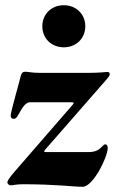

<svg xmlns="http://www.w3.org/2000/svg" viewBox="-20 -712 453 742"><path d="M261.7 -308.2 35.5 -47.6C15.3 -24.1 8.5 -13.5 8.5 -6.4C8.5 -2.1 14.9 4.3 21.3 4.3C29.1 4.3 43.3 0 68.2 0C195.3 0 266.3 9.9 299 9.9C340.2 9.9 396.3 -105.8 396.3 -139.9C396.3 -148.4 393.5 -154.1 387.1 -154.1C383.2 -154.1 381 -152.3 376.4 -147.7C367.9 -139.2 355.8 -124.3 323.9 -124.3H157.7C149.5 -124.6 148.8 -126.4 153.8 -132.8L388.5 -401.3C398.8 -413.4 404.1 -418.3 404.1 -426.1C404.1 -431.8 399.9 -433.9 394.2 -433.9C386.4 -433.9 365.8 -430.4 321 -430.4H135.7C102.3 -430.4 89.5 -434.7 77.4 -434.7C69.6 -434.7 63.2 -431.8 59.7 -416.2C55.4 -397 21.3 -279.8 21.3 -265.6C21.3 -257.8 25.6 -252.8 32 -252.8C40.1 -252.8 43.7 -256.7 48.3 -264.2C62.9 -288.4 75.3 -316.8 96.6 -316.8H257.8C266 -316.4 266.7 -314.6 261.7 -308.2ZM143.5 -610.8C143.8 -562.1 179.7 -529.5 226.6 -529.1C273.4 -529.5 309.3 -562.1 309.7 -610.8C309.3 -658.4 273.4 -691.8 226.6 -691.8C179.7 -691.8 143.8 -658.4 143.5 -610.8Z"/></svg>

Font: Margiela Serif
Style: Bold
Weight: 700
Designer: Andreas Faust, Stefan Endress
Version: Version 1.002;FEAKit 1.0